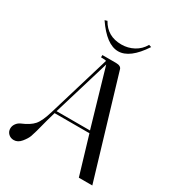

<svg xmlns="http://www.w3.org/2000/svg" viewBox="-198 -957 980 1074"><g transform="rotate(30 291.5 -420.0)"><path d="M162 -835 178 -840Q220 -764 311 -764Q353 -764 389.5 -783.5Q426 -803 447 -840L463 -835Q389 -722 314 -722Q239 -722 162 -835ZM143 -109Q138 -90 131 -70Q124 -50 103.5 -25Q83 0 57 0Q36 0 22 -13.5Q8 -27 8 -47Q8 -64 18.5 -78.5Q29 -93 45 -100Q96 -121 119.5 -148Q143 -175 163 -243L283 -642Q277 -645 257 -645H249V-660H337Q371 -660 375 -637L565 0H478L405 -245H180Q165 -195 143 -109ZM294 -625 184 -260H400Z"/></g></svg>

Font: kawoszeh
Style: Medium
Weight: 500
Version: Version 000.030